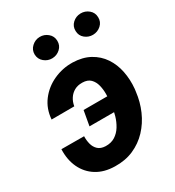

<svg xmlns="http://www.w3.org/2000/svg" viewBox="-178 -833 861 947"><g transform="rotate(-30 252.0 -359.5)"><path d="M263.7 -428.7Q237.8 -429.2 218.8 -418.7Q199.7 -408.2 187.5 -389.6Q175.3 -371.1 171.4 -347.2L42 -346.7Q46.4 -405.8 79.3 -449.2Q112.3 -492.7 163.3 -516.1Q214.4 -539.6 271.5 -538.6Q327.6 -537.1 368.2 -514.9Q408.7 -492.7 433.6 -455.6Q458.5 -418.5 468 -371.1Q477.5 -323.7 472.7 -272.5L470.7 -257.8Q464.4 -203.1 442.9 -154.1Q421.4 -105 386.2 -67.6Q351.1 -30.3 303.7 -9.5Q256.3 11.2 197.8 9.8Q137.2 8.8 94.5 -17.8Q51.8 -44.4 30 -90.6Q8.3 -136.7 10.7 -195.8L139.6 -195.3Q138.7 -172.4 144.3 -150.6Q149.9 -128.9 165 -114.7Q180.2 -100.6 207 -99.6Q238.8 -98.6 261.5 -113Q284.2 -127.4 299.1 -151.6Q314 -175.8 322 -203.9Q330.1 -231.9 333 -257.8L335 -272Q336.9 -293.9 337.4 -320.3Q337.9 -346.7 331.8 -371.3Q325.7 -396 309.8 -412.1Q293.9 -428.2 263.7 -428.7ZM387.2 -308.6 372.1 -224.1H187L202.1 -308.6ZM129.9 -666Q129.4 -692.4 148.9 -710.4Q168.5 -728.5 194.3 -729Q220.2 -729.5 240.2 -712.6Q260.3 -695.8 260.7 -668.9Q261.2 -642.1 241.9 -624.5Q222.7 -606.9 196.3 -606.4Q170.9 -606 150.9 -622.6Q130.9 -639.2 129.9 -666ZM362.8 -665.5Q361.8 -692.4 381.1 -710.2Q400.4 -728 426.8 -728.5Q452.6 -729 472.7 -712.4Q492.7 -695.8 493.2 -668.9Q494.1 -642.1 474.6 -624.5Q455.1 -606.9 428.7 -606.4Q403.3 -606 383.3 -622.3Q363.3 -638.7 362.8 -665.5Z"/></g></svg>

Font: Roboto
Style: Bold Italic
Weight: 700
Italic angle: -12°
Designer: Christian Robertson
Foundry: Google
Version: Version 3.0